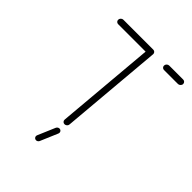

<svg xmlns="http://www.w3.org/2000/svg" viewBox="-191 -620 861 861"><g transform="rotate(45 239.0 -189.5)"><path d="M288.1 -504.1 245.6 -15.6Q245.2 -9.3 240.2 -4.8Q235.2 -0.4 228.9 -0.4Q222.6 -0.4 218.5 -4.8Q214.4 -9.3 214.8 -15.6L257.4 -504.1ZM67.8 -501.9Q67.8 -508.5 72.8 -513.5Q77.8 -518.5 84.4 -518.5H274.1Q280 -518.5 284.1 -514.4Q288.1 -510.4 288.1 -504.4Q288.1 -497.8 283 -492.8Q277.8 -487.8 271.5 -487.8H81.9Q75.9 -487.8 71.9 -491.9Q67.8 -495.9 67.8 -501.9ZM358.5 -501.9Q358.5 -508.5 363.5 -513.5Q368.5 -518.5 375.2 -518.5H463.7Q469.6 -518.5 473.7 -514.4Q477.8 -510.4 477.8 -504.4Q477.8 -497.8 472.6 -492.8Q467.4 -487.8 461.1 -487.8H372.6Q366.7 -487.8 362.6 -491.9Q358.5 -495.9 358.5 -501.9ZM175.9 127Q175.9 124.8 177 121.9L212.2 39.3Q214.1 34.8 218.1 31.9Q222.2 28.9 227 28.9Q232.6 28.9 236.5 32.8Q240.4 36.7 240.4 42.2Q240.4 45.2 239.3 47.8L204.1 130.4Q202.6 134.8 198.5 137.8Q194.4 140.7 189.6 140.7Q183.7 140.7 179.8 136.7Q175.9 132.6 175.9 127Z"/></g></svg>

Font: 26F Galaxy Sans Ultra Light
Style: Italic
Weight: 200
Italic angle: -5°
Designer: C₂₉H₂₅N₃O₅
Version: Version 1.200